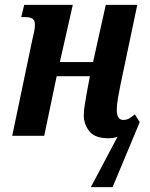

<svg xmlns="http://www.w3.org/2000/svg" viewBox="-20 -556 613 786"><path d="M461 4Q445 10 424 10Q368 10 345.5 -19Q323 -48 323 -84Q323 -101 326.5 -123Q330 -145 335 -175L348 -244H212L161 0H30L112 -392Q117 -412 120 -427Q123 -442 123 -454Q123 -473 113 -479.5Q103 -486 83 -486H67L79 -536H278L225 -302H361L413 -536H542L473 -208Q467 -178 462.5 -152Q458 -126 458 -106Q458 -65 485 -65Q498 -65 508.5 -71Q519 -77 532 -88L552 -56L441 210H352Z"/></svg>

Font: Noto Serif ExtraCondensed
Style: Bold Italic
Weight: 700
Width: 2
Italic angle: -12°
Designer: Monotype Design Team
Foundry: Monotype Imaging Inc.
Version: Version 2.013; ttfautohint (v1.8.4.7-5d5b)